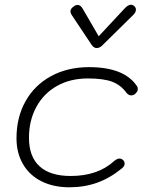

<svg xmlns="http://www.w3.org/2000/svg" viewBox="-20 -785 632 815"><path d="M50 -198Q50 -287 88.5 -355.5Q127 -424 197 -462Q267 -500 358 -500Q507 -500 561 -420Q565 -415 565 -407Q565 -396 552 -385Q545 -380 538 -380Q525 -380 516 -392Q492 -425 455 -438.5Q418 -452 353 -452Q279 -452 222.5 -420.5Q166 -389 134.5 -331.5Q103 -274 103 -200Q103 -120 148 -79Q193 -38 280 -38Q395 -38 464 -101Q477 -112 487 -112Q496 -112 503 -105Q509 -99 509 -91Q509 -79 497 -70Q447 -29 392.5 -9.5Q338 10 274 10Q207 10 156 -15.5Q105 -41 77.5 -88.5Q50 -136 50 -198ZM368 -596 284 -722Q279 -730 279 -737Q279 -749 295 -759Q301 -764 310 -764Q322 -764 331 -748L399 -631L508 -748Q523 -765 537 -765Q542 -765 549 -760Q557 -753 557 -744Q557 -733 546 -722L418 -596Q405 -581 390 -581Q378 -581 368 -596Z"/></svg>

Font: Kodchasan ExtraLight
Style: Italic
Weight: 275
Italic angle: -10°
Version: Version 1.000; ttfautohint (v1.6)